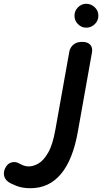

<svg xmlns="http://www.w3.org/2000/svg" viewBox="-277 -637 549 1013"><path d="M-116 356Q-159 356 -189.5 344Q-220 332 -234 322Q-253 308 -256 286Q-259 264 -245 242Q-233 223 -212.5 219Q-192 215 -173 227Q-166 231 -153.5 236Q-141 241 -125 241Q-101 241 -74 225.5Q-47 210 -23 168.5Q1 127 15 48L89 -366Q90 -373 96.5 -385Q103 -397 117.5 -406.5Q132 -416 157 -416Q186 -416 199.5 -400.5Q213 -385 208 -359L134 56Q108 205 45 280.5Q-18 356 -116 356ZM178 -491Q153 -491 134.5 -509.5Q116 -528 116 -554Q116 -580 134.5 -598.5Q153 -617 178 -617Q203 -617 222.5 -599Q242 -581 242 -554Q242 -528 223 -509.5Q204 -491 178 -491Z"/></svg>

Font: Edu VIC WA NT Beginner
Style: Bold
Weight: 700
Designer: Tina and Corey Anderson
Foundry: Google for Education
Version: Version 1.003